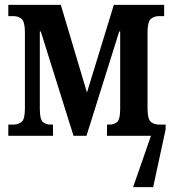

<svg xmlns="http://www.w3.org/2000/svg" viewBox="-20 -556 706 786"><path d="M14 0V-46H35Q55 -46 68.5 -57Q82 -68 82 -113V-423Q82 -467 68.5 -478.5Q55 -490 35 -490H14V-536H229L336 -177L446 -536H652V-490H631Q611 -490 597.5 -478.5Q584 -467 584 -423V-113Q584 -68 597.5 -57Q611 -46 631 -46H658V-26L607 210H525L598 0H418V-46H428Q447 -46 459.5 -56.5Q472 -67 472 -111V-427H468L334 0H281L147 -427H143V-111Q143 -67 155.5 -56.5Q168 -46 187 -46H197V0Z"/></svg>

Font: Noto Serif ExtraCondensed SemiBold
Style: Regular
Weight: 600
Width: 2
Designer: Monotype Design Team
Foundry: Monotype Imaging Inc.
Version: Version 2.015; ttfautohint (v1.8.4.7-5d5b)